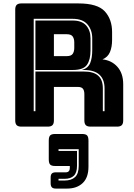

<svg xmlns="http://www.w3.org/2000/svg" viewBox="-20 -740 783 1122"><path d="M405 -620Q458 -620 483.5 -591Q509 -562 509 -516V-446Q509 -391 488 -361Q467 -331 405 -331H187V-620ZM295 -540V-412H370Q396 -412 405 -425.5Q414 -439 414 -459V-493Q414 -513 405 -526.5Q396 -540 370 -540ZM187 -90V-322H470Q527 -322 554 -297.5Q581 -273 581 -224V-90H591V-224Q591 -276 561 -303.5Q531 -331 470 -331H459Q495 -342 507 -371.5Q519 -401 519 -447V-516Q519 -565 491 -597.5Q463 -630 405 -630H177V-90ZM259 0H105Q86 0 77.5 -8.5Q69 -17 69 -36V-684Q69 -703 77.5 -711.5Q86 -720 105 -720H438Q550 -720 592.5 -673.5Q635 -627 635 -553V-507Q635 -465 622.5 -435.5Q610 -406 579 -393Q633 -387 666.5 -349Q700 -311 700 -248V-36Q700 -17 691.5 -8.5Q683 0 664 0H509Q490 0 481.5 -8.5Q473 -17 473 -36V-189Q473 -211 464.5 -221.5Q456 -232 435 -232H295V-36Q295 -17 286.5 -8.5Q278 0 259 0ZM372 362H306Q290 362 283 354.5Q276 347 276 331V297Q276 281 283 274Q290 267 306 267H365Q376 267 382 260.5Q388 254 388 243V230H302Q281 230 273 221.5Q265 213 265 191V82Q265 60 273 51.5Q281 43 302 43H460Q481 43 489 51.5Q497 60 497 82V234Q497 298 463 330Q429 362 372 362ZM440 132H322V142H430V229Q430 269 411.5 287Q393 305 357 305H322V315H357Q397 315 418.5 295Q440 275 440 229Z"/></svg>

Font: Bungee Inline
Style: Regular
Weight: 400
Designer: David Jonathan Ross
Foundry: David Jonathan Ross
Version: Version 1.001;PS 1.0;hotconv 1.0.72;makeotf.lib2.5.5900